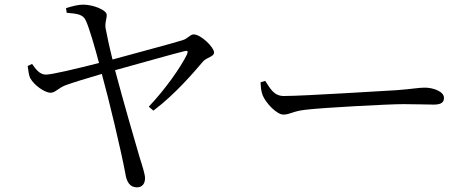

<svg xmlns="http://www.w3.org/2000/svg" viewBox="-20 -771 2040 826"><path d="M118 -496 99 -487C102 -463 105 -445 110 -435C126 -405 172 -372 198 -372C219 -372 231 -394 267 -406C288 -414 359 -436 418 -453C449 -341 500 -127 519 -26C524 10 538 35 569 35C592 35 604 19 604 -5C604 -21 591 -62 581 -93C561 -161 510 -337 475 -469C571 -495 727 -540 774 -551C786 -554 791 -553 784 -536C757 -481 692 -388 620 -312L640 -295C734 -366 811 -457 854 -507C869 -524 901 -527 901 -545C901 -567 845 -623 813 -623C798 -623 787 -604 765 -598C721 -584 558 -541 464 -515C451 -567 438 -628 434 -651C431 -677 440 -690 439 -708C438 -728 381 -751 338 -751C315 -751 290 -744 264 -736L267 -716C314 -712 337 -709 349 -683C364 -652 391 -557 406 -500C308 -475 199 -449 176 -450C148 -451 132 -477 118 -496Z M1121 -423 1101 -417C1102 -397 1103 -380 1110 -361C1124 -327 1171 -278 1199 -278C1228 -278 1239 -293 1296 -299C1371 -308 1652 -323 1715 -323C1776 -323 1811 -321 1846 -321C1880 -321 1890 -332 1890 -350C1890 -377 1845 -394 1807 -394C1781 -394 1753 -388 1686 -383C1640 -381 1290 -358 1201 -358C1159 -358 1143 -389 1121 -423Z"/></svg>

Font: Noto Serif CJK KR
Style: Regular
Weight: 400
Designer: Ryoko NISHIZUKA 西塚涼子 (kana & ideographs); Frank Grießhammer (Latin, Greek & Cyrillic); Wenlong ZHANG 张文龙 (bopomofo); San
Foundry: Adobe
Version: Version 2.001;hotconv 1.1.0;makeotfexe 2.6.0